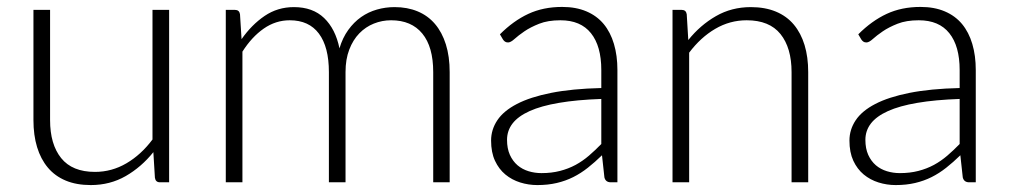

<svg xmlns="http://www.w3.org/2000/svg" viewBox="-20 -526 2912 554"><path d="M468 -497.5V0H441.5Q429 0 427 -13L422.5 -87Q388 -44 342.8 -18Q297.5 8 242 8Q200.5 8 169.5 -5Q138.5 -18 118 -42.5Q97.5 -67 87 -101.5Q76.5 -136 76.5 -179.5V-497.5H124.5V-179.5Q124.5 -109.5 156.5 -69.8Q188.5 -30 254 -30Q302.5 -30 344.8 -54.8Q387 -79.5 420 -123.5V-497.5Z M631.5 0V-497.5H658Q670.5 -497.5 672.5 -485L677 -413Q706 -454.5 743.5 -480Q781 -505.5 828 -505.5Q882.5 -505.5 915.2 -474Q948 -442.5 959.5 -386.5Q968.5 -417 984.8 -439.5Q1001 -462 1022 -476.8Q1043 -491.5 1067.8 -498.5Q1092.5 -505.5 1118.5 -505.5Q1155.5 -505.5 1185 -493.2Q1214.5 -481 1235 -457Q1255.5 -433 1266.5 -398Q1277.5 -363 1277.5 -318V0H1230V-318Q1230 -391 1198.5 -429.2Q1167 -467.5 1108.5 -467.5Q1082.5 -467.5 1058.8 -458Q1035 -448.5 1016.8 -429.8Q998.5 -411 987.8 -383Q977 -355 977 -318V0H929V-318Q929 -390.5 900.2 -429Q871.5 -467.5 816 -467.5Q775.5 -467.5 741 -443.5Q706.5 -419.5 679.5 -377V0Z M1715 -240.5Q1644 -238 1592.8 -229.2Q1541.5 -220.5 1508.2 -205.5Q1475 -190.5 1459 -169.8Q1443 -149 1443 -122.5Q1443 -97.5 1451.2 -79.2Q1459.5 -61 1473.2 -49.2Q1487 -37.5 1505 -32Q1523 -26.5 1542.5 -26.5Q1571.5 -26.5 1595.8 -32.8Q1620 -39 1640.8 -50.2Q1661.5 -61.5 1679.5 -77Q1697.5 -92.5 1715 -110.5ZM1422.5 -427Q1461.5 -466 1504.5 -486Q1547.5 -506 1602 -506Q1642 -506 1672 -493.2Q1702 -480.5 1721.8 -456.8Q1741.5 -433 1751.5 -399.2Q1761.5 -365.5 1761.5 -324V0H1742.5Q1727.5 0 1724 -14L1717 -78Q1696.5 -58 1676.2 -42Q1656 -26 1634 -15Q1612 -4 1586.5 2Q1561 8 1530.5 8Q1505 8 1481 0.5Q1457 -7 1438.2 -22.5Q1419.5 -38 1408.2 -62.2Q1397 -86.5 1397 -120.5Q1397 -152 1415 -179Q1433 -206 1471.5 -226Q1510 -246 1570.2 -258Q1630.5 -270 1715 -272V-324Q1715 -393 1685.2 -430.2Q1655.5 -467.5 1597 -467.5Q1561 -467.5 1535.8 -457.5Q1510.5 -447.5 1493 -435.5Q1475.5 -423.5 1464.5 -413.5Q1453.5 -403.5 1446 -403.5Q1440.5 -403.5 1437 -406Q1433.5 -408.5 1431 -412.5Z M1966 -410.5Q2000.5 -453.5 2045.8 -479.5Q2091 -505.5 2146.5 -505.5Q2187.5 -505.5 2218.8 -492.5Q2250 -479.5 2270.5 -455Q2291 -430.5 2301.5 -396Q2312 -361.5 2312 -318V0H2264V-318Q2264 -388 2232 -427.8Q2200 -467.5 2134.5 -467.5Q2086 -467.5 2043.8 -442.8Q2001.5 -418 1968.5 -374V0H1920.5V-497.5H1947Q1959.5 -497.5 1961.5 -485Z M2749 -240.5Q2678 -238 2626.8 -229.2Q2575.5 -220.5 2542.2 -205.5Q2509 -190.5 2493 -169.8Q2477 -149 2477 -122.5Q2477 -97.5 2485.2 -79.2Q2493.5 -61 2507.2 -49.2Q2521 -37.5 2539 -32Q2557 -26.5 2576.5 -26.5Q2605.5 -26.5 2629.8 -32.8Q2654 -39 2674.8 -50.2Q2695.5 -61.5 2713.5 -77Q2731.5 -92.5 2749 -110.5ZM2456.5 -427Q2495.5 -466 2538.5 -486Q2581.5 -506 2636 -506Q2676 -506 2706 -493.2Q2736 -480.5 2755.8 -456.8Q2775.5 -433 2785.5 -399.2Q2795.5 -365.5 2795.5 -324V0H2776.5Q2761.5 0 2758 -14L2751 -78Q2730.5 -58 2710.2 -42Q2690 -26 2668 -15Q2646 -4 2620.5 2Q2595 8 2564.5 8Q2539 8 2515 0.5Q2491 -7 2472.2 -22.5Q2453.5 -38 2442.2 -62.2Q2431 -86.5 2431 -120.5Q2431 -152 2449 -179Q2467 -206 2505.5 -226Q2544 -246 2604.2 -258Q2664.5 -270 2749 -272V-324Q2749 -393 2719.2 -430.2Q2689.5 -467.5 2631 -467.5Q2595 -467.5 2569.8 -457.5Q2544.5 -447.5 2527 -435.5Q2509.5 -423.5 2498.5 -413.5Q2487.5 -403.5 2480 -403.5Q2474.5 -403.5 2471 -406Q2467.5 -408.5 2465 -412.5Z"/></svg>

Font: LatoLatin Light
Style: Regular
Weight: 300
Designer: Lukasz Dziedzic with Adam Twardoch and Botio Nikoltchev
Foundry: tyPoland Lukasz Dziedzic
Version: Version 2.015; 2015-08-06; http://www.latofonts.com/